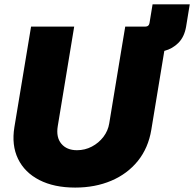

<svg xmlns="http://www.w3.org/2000/svg" viewBox="-20 -849 888 878"><path d="M533.2 -610.4 552.7 -727.5H645.5Q660.6 -727.5 663.6 -743.2L677.7 -829.1H847.7L831.1 -727.5Q823.2 -680.7 796.1 -653.3Q769 -626 731.4 -616.2L671.9 -255.4Q658.2 -172.4 610.4 -113Q562.5 -53.7 488.8 -22.5Q415 8.8 323.7 8.8Q227.5 8.8 160.2 -25.6Q92.8 -60.1 62.5 -122.6Q32.2 -185.1 45.9 -268.1L122.1 -727.5H319.3L244.1 -272Q235.8 -221.2 260.5 -191.7Q285.2 -162.1 332 -162.1Q368.7 -162.1 400.1 -178.7Q431.6 -195.3 452.9 -223.1Q474.1 -251 479.5 -284.7L533.2 -610.4Z"/></svg>

Font: Inter Black
Style: Italic
Weight: 900
Italic angle: -9.39999°
Designer: Rasmus Andersson
Foundry: rsms
Version: Version 4.000;git-a52131595